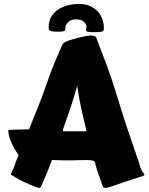

<svg xmlns="http://www.w3.org/2000/svg" viewBox="-20 -899 735 950"><path d="M32.7 -35.6Q39.1 -48.3 45.9 -64.2Q52.7 -80.1 58.6 -98.6L71.8 -130.9Q63 -144 54 -159.4Q44.9 -174.8 37.6 -190.9Q30.3 -207 25.6 -223.1Q21 -239.3 21 -254.4Q21 -255.4 28.6 -256.1Q36.1 -256.8 47.6 -257.3Q59.1 -257.8 72.5 -258.1Q85.9 -258.3 97.4 -258.5Q108.9 -258.8 116.5 -259Q124 -259.3 124 -259.3Q135.3 -288.6 146 -314.9Q156.7 -341.3 167.5 -368.2Q178.2 -395 189 -423.1Q199.7 -451.2 210.4 -483.4Q231 -543.9 250.5 -589.8Q270 -635.7 287.1 -675.3Q289.1 -680.2 293.7 -684.3Q298.3 -688.5 303.7 -691.4Q309.1 -694.3 314.2 -696.3Q319.3 -698.2 322.3 -699.2Q324.2 -699.7 337.2 -703.6Q350.1 -707.5 366.7 -711.9Q383.3 -716.3 399.7 -719.7Q416 -723.1 425.8 -723.1H434.6Q442.4 -723.1 449.5 -719.5Q456.5 -715.8 459 -705.1Q482.4 -645 509 -574Q535.6 -502.9 561 -417.5Q574.7 -371.6 587.9 -330.6Q601.1 -289.6 614.3 -250.5Q627.4 -211.4 640.9 -172.4Q654.3 -133.3 668.5 -91.8Q672.9 -74.2 677.5 -64Q682.1 -53.7 686 -47.9Q689.9 -42 692.4 -39.3Q694.8 -36.6 694.8 -33.7Q694.8 -30.8 685.5 -27.8L580.6 6.3Q568.8 10.7 556.6 15.1Q544.4 19.5 533.7 22.9Q522.9 26.4 514.9 28.6Q506.8 30.8 503.4 30.8H500.5Q493.7 30.8 490.7 26.6Q487.8 22.5 486.8 18.6Q481.9 2.4 477.1 -10.5Q472.2 -23.4 467.5 -36.4Q462.9 -49.3 458.3 -64Q453.6 -78.6 449.2 -98.6Q448.2 -101.1 443.8 -102.8Q439.5 -104.5 433.3 -105.5Q427.2 -106.4 420.4 -106.7Q413.6 -106.9 407.7 -106.9Q389.2 -106.9 377.7 -106.7Q366.2 -106.4 357.4 -106.2Q348.6 -106 340.6 -105.7Q332.5 -105.5 320.8 -105.5Q306.6 -105.5 291.7 -105.7Q276.9 -106 264.6 -106.4L236.8 -107.4Q224.1 -72.3 211.4 -41.5Q198.7 -10.7 184.1 22Q183.1 25.9 179.4 28.3Q175.8 30.8 171.9 30.8Q168.9 30.8 168.5 30.3Q121.1 13.2 88.9 -3.4Q56.6 -20 32.7 -35.6ZM361.8 -474.6Q350.1 -431.2 338.6 -395.8Q327.1 -360.4 317.6 -333Q308.1 -305.7 301.3 -286.9Q294.4 -268.1 291.5 -257.8V-253.4Q291.5 -250.5 291 -249.5H408.2Q402.8 -273.4 396.7 -297.9Q390.6 -322.3 384.8 -349.1Q378.9 -376 373 -406.7Q367.2 -437.5 361.8 -474.6ZM405.8 -752.9Q406.2 -755.4 407 -758.8Q407.7 -762.2 407.7 -766.1Q407.7 -779.3 395 -791.3Q382.3 -803.2 356.9 -803.2Q341.3 -803.2 330.8 -798.3Q320.3 -793.5 314 -786.1Q307.6 -778.8 305.2 -770.5Q302.7 -762.2 302.7 -754.9Q302.7 -754.4 303 -754.2Q303.2 -753.9 303.2 -753.4Q302.7 -751 301.5 -748.8Q300.3 -746.6 296.6 -745.1Q293 -743.7 286.1 -742.9Q279.3 -742.2 267.1 -742.2Q250.5 -742.2 241.2 -743.4Q231.9 -744.6 227.3 -747.6Q222.7 -750.5 221.7 -754.6Q220.7 -758.8 220.7 -764.6Q220.7 -792 232.2 -813.2Q243.7 -834.5 263.9 -849.1Q284.2 -863.8 311.3 -871.6Q338.4 -879.4 369.1 -879.4Q402.3 -879.4 426 -868.9Q449.7 -858.4 464.8 -841.1Q480 -823.7 487.1 -802Q494.1 -780.3 494.1 -757.8Q494.1 -752.9 492.9 -749.5Q491.7 -746.1 486.8 -743.9Q481.9 -741.7 472.7 -740.7Q463.4 -739.7 446.8 -739.7Q433.6 -739.7 425.5 -740.5Q417.5 -741.2 412.8 -742.4Q408.2 -743.7 406.7 -745.6Q405.3 -747.6 405.3 -750Q405.3 -751 405.5 -751.5Q405.8 -752 405.8 -752.9Z"/></svg>

Font: Carter One
Style: Regular
Weight: 400
Designer: vernon adams
Foundry: vernon adams
Version: Version 1.000